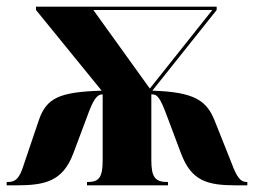

<svg xmlns="http://www.w3.org/2000/svg" viewBox="-20 -556 763 576"><path d="M0 0H28C114 0 168 -11 200 -96L242 -208C260 -258 271 -273 288 -273V-76C288 -25 278 -10 243 -10H241V0H484V-10H482C445 -10 434 -25 434 -76V-273C451 -273 459 -268 482 -205L523 -96C554 -13 602 0 688 0H722V-10H720C702 -10 691 -23 675 -66L624 -194C600 -254 564 -280 437 -284L630 -526V-536H88V-526L285 -284C159 -280 119 -263 96 -194L52 -64C39 -22 28 -10 3 -10H0ZM429 -291 260 -526H617L430 -291Z"/></svg>

Font: Noto Serif Display ExtraCondensed ExtraBold
Style: Regular
Weight: 800
Width: 2
Designer: Monotype Design Team
Foundry: Monotype Imaging Inc.
Version: Version 2.009